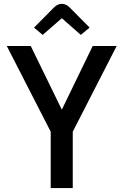

<svg xmlns="http://www.w3.org/2000/svg" viewBox="-20 -958 629 978"><path d="M574.2 -723.6Q543.9 -723.6 452.1 -723.6Q413.1 -643.6 295.9 -401.4Q295.9 -401.4 293.9 -401.4Q254.9 -481.4 136.7 -723.6Q106.4 -723.6 14.6 -723.6Q70.3 -615.2 238.3 -287.1Q238.3 -214.8 238.3 0Q266.6 0 350.6 0Q350.6 -71.3 350.6 -287.1Q407.2 -396.5 574.2 -723.6ZM436.5 -817.4Q411.1 -842.8 335 -919.9Q326.2 -928.7 316.4 -933.6Q306.6 -938.5 294.9 -938.5Q284.2 -938.5 273.4 -933.6Q263.7 -928.7 254.9 -919.9Q220.7 -885.7 153.3 -817.4Q164.1 -807.6 197.3 -780.3Q221.7 -800.8 294.9 -865.2Q319.3 -843.8 391.6 -780.3Q403.3 -789.1 436.5 -817.4Z"/></svg>

Font: DaxlinePro-Medium
Style: Medium
Weight: 400
Designer: Hans Reichel
Version: Version 7.502; 2006